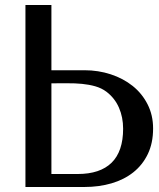

<svg xmlns="http://www.w3.org/2000/svg" viewBox="-20 -746 636 766"><path d="M81.5 0V-726.1H185.1V-465.8H316.9Q372.1 -465.8 421.9 -449.5Q471.7 -433.1 509.3 -403.1Q546.9 -373 568.8 -329.8Q590.8 -286.6 590.8 -233.4Q590.8 -175.3 569.8 -131.6Q548.8 -87.9 512 -58.6Q475.1 -29.3 425 -14.6Q375 0 316.9 0ZM185.1 -51.8H290Q379.4 -51.8 425.3 -96.9Q471.2 -142.1 471.2 -232.4Q471.2 -278.3 454.6 -316.4Q438 -354.5 404.8 -379.9Q385.3 -394.5 360.4 -401.6Q335.4 -408.7 307.4 -411.4Q279.3 -414.1 248.3 -413.8Q217.3 -413.6 185.1 -413.6Z"/></svg>

Font: Federov2
Style: Regular
Weight: 400
Designer: Olexa M. Volochay | Cyreal.org
Foundry: Olexa M. Volochay | Cyreal.org
Version: Version 1.000